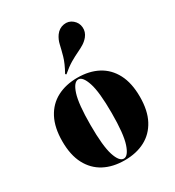

<svg xmlns="http://www.w3.org/2000/svg" viewBox="-167 -777 812 889"><g transform="rotate(-30 239.0 -332.5)"><path d="M239.5 11.3Q176.6 11.3 130.2 -13.3Q83.9 -37.9 58.1 -86.7Q32.3 -135.5 32.3 -208.9Q32.3 -282.3 58.1 -331.5Q83.9 -380.6 130.6 -405.2Q177.4 -429.8 239.5 -429.8Q302.4 -429.8 348.8 -405.2Q395.2 -380.6 421 -331.5Q446.8 -282.3 446.8 -208.9Q446.8 -135.5 421 -86.7Q395.2 -37.9 348.8 -13.3Q302.4 11.3 239.5 11.3ZM239.5 2.4Q262.9 2.4 279.4 -47.2Q296 -96.8 296 -208.9Q296 -321.8 279.4 -371.4Q262.9 -421 239.5 -421Q215.3 -421 199.2 -371.4Q183.1 -321.8 183.1 -208.9Q183.1 -96.8 199.2 -47.2Q215.3 2.4 239.5 2.4ZM204 -468.5 199.2 -472.6Q223.4 -516.1 232.3 -548Q241.1 -579.8 246.4 -603.6Q251.6 -627.4 265.3 -646.8Q282.3 -670.2 308.9 -674.6Q335.5 -679 355.6 -662.1Q375.8 -645.2 377.8 -619.8Q379.8 -594.4 362.9 -573.4Q350.8 -558.9 335.9 -549.6Q321 -540.3 301.2 -531Q281.5 -521.8 257.3 -507.7Q233.1 -493.5 204 -468.5Z"/></g></svg>

Font: Playfair 144pt SemiCondensed Black
Style: Regular
Weight: 900
Width: 4
Designer: Claus Eggers Sørensen
Foundry: Claus Eggers Sørensen
Version: Version 2.203